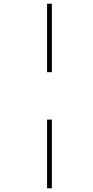

<svg xmlns="http://www.w3.org/2000/svg" viewBox="-20 -779 504 1040"><path d="M235 -388V-759H261V-388ZM235 241V-131H261V241Z"/></svg>

Font: Noto Sans SemiCondensed Thin
Style: Italic
Weight: 100
Width: 4
Italic angle: -12°
Designer: Monotype Design Team
Foundry: Monotype Imaging Inc.
Version: Version 2.013; ttfautohint (v1.8.4.7-5d5b)